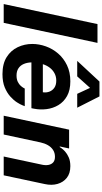

<svg xmlns="http://www.w3.org/2000/svg" viewBox="345 -1161 826 1556"><g transform="rotate(90 758.0 -383.0)"><path d="M165.2 0H12.8L175.2 -760H327.6Z M580.8 10Q496.4 10 442.4 -24.2Q388.4 -58.4 362.3 -113.7Q336.2 -169 336.2 -231.2Q336.2 -286.6 355.7 -341.4Q375.2 -396.2 413.7 -441Q452.2 -485.8 508.6 -512.9Q565 -540 639.2 -540Q711 -540 758.4 -513.3Q805.8 -486.6 831.8 -443.1Q857.8 -399.6 864.4 -347.6Q871 -295.6 860.8 -244.8L856.8 -224.6H485.6Q486.8 -189.4 498.6 -162.1Q510.4 -134.8 533.7 -119.4Q557 -104 591.4 -104Q622 -104 642.4 -113.9Q662.8 -123.8 674.9 -137.3Q687 -150.8 692.3 -160.7Q697.6 -170.6 697.6 -170.6H840.4Q840.4 -170.6 833.3 -152.2Q826.2 -133.8 809.3 -107.3Q792.4 -80.8 762.5 -53.8Q732.6 -26.8 688.2 -8.4Q643.8 10 580.8 10ZM500.2 -317.2H727.8Q732 -345.8 722.6 -370.5Q713.2 -395.2 691 -410.6Q668.8 -426 633.2 -426Q600 -426 573.2 -411.5Q546.4 -397 528 -372.3Q509.6 -347.6 500.2 -317.2ZM599 -595.8H473.4L640.8 -776H761.4L852.8 -595.8H740.4L692.2 -699.8Z M1070.2 0H917.8L1030.8 -530H1183.2L1166.8 -454.2H1172.2Q1172.2 -454.2 1180.6 -467.2Q1189 -480.2 1207.6 -497.1Q1226.2 -514 1255.4 -527Q1284.6 -540 1326.6 -540Q1385 -540 1421.1 -511.5Q1457.2 -483 1470.6 -435.9Q1484 -388.8 1471.6 -332.6L1400.8 0H1248.4L1314.8 -311Q1321 -339.8 1316.4 -363.4Q1311.8 -387 1296 -401.2Q1280.2 -415.4 1250.6 -415.4Q1218.6 -415.4 1194.9 -399.8Q1171.2 -384.2 1156.2 -357.6Q1141.2 -331 1134.2 -298.6Z"/></g></svg>

Font: Be Vietnam Pro Variable Thin
Style: Italic
Weight: 100
Italic angle: -12°
Designer: Lam Bao, Tony Le, Vietanh Nguyen
Foundry: Yellow Type Foundry
Version: Version 1.002